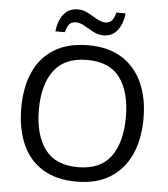

<svg xmlns="http://www.w3.org/2000/svg" viewBox="-60 -967 902 1031"><g transform="rotate(5 390.5 -451.5)"><path d="M720 -358Q720 -247 682.5 -164.5Q645 -82 572 -36Q499 10 391 10Q280 10 206.5 -36Q133 -82 97 -165Q61 -248 61 -359Q61 -469 97 -551Q133 -633 206.5 -679Q280 -725 392 -725Q499 -725 572 -679.5Q645 -634 682.5 -551.5Q720 -469 720 -358ZM156 -358Q156 -223 213 -145.5Q270 -68 391 -68Q513 -68 569 -145.5Q625 -223 625 -358Q625 -493 569 -569.5Q513 -646 392 -646Q271 -646 213.5 -569.5Q156 -493 156 -358ZM208 -784Q214 -843 242.5 -877.5Q271 -912 318 -912Q348 -912 374.5 -897.5Q401 -883 425 -869Q449 -855 470 -855Q493 -855 505.5 -869.5Q518 -884 525 -913H575Q569 -855 541 -820Q513 -785 466 -785Q438 -785 411.5 -799Q385 -813 360.5 -827.5Q336 -842 314 -842Q290 -842 278 -827.5Q266 -813 259 -784Z"/></g></svg>

Font: Noto Sans Living
Style: Regular
Weight: 400
Designer: Monotype Design Team
Foundry: Monotype Imaging Inc.
Version: Version 2.013; ttfautohint (v1.8.4.7-5d5b)